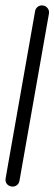

<svg xmlns="http://www.w3.org/2000/svg" viewBox="-108 -1002 290 1024"><g transform="rotate(10 37.5 -490.0)"><path d="M0 -38H75V-943H0ZM38 -75Q21 -75 10.5 -64Q0 -53 0 -38Q0 -21 10.5 -10.5Q21 0 38 0Q53 0 64 -10.5Q75 -21 75 -38Q75 -53 64 -64Q53 -75 38 -75ZM38 -980Q21 -980 10.5 -969Q0 -958 0 -943Q0 -926 10.5 -915.5Q21 -905 38 -905Q53 -905 64 -915.5Q75 -926 75 -943Q75 -958 64 -969Q53 -980 38 -980Z"/></g></svg>

Font: Wavefont Medium
Style: Regular
Weight: 500
Version: Version 3.004;gftools[0.9.33]